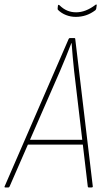

<svg xmlns="http://www.w3.org/2000/svg" viewBox="-42 -822 462 842"><path d="M-19 0Q-23 0 -22 -4L259 -651Q261 -655 264 -655H285Q288 -655 288 -651L365 -4Q365 0 360 0H347Q343 0 343 -4L283 -511Q280 -542 277 -572Q274 -602 272 -633H271Q259 -602 246.5 -571Q234 -540 221 -510L0 -4Q-2 0 -5 0ZM74 -188 82 -209H323L326 -188ZM290 -748Q268 -748 247.5 -756Q227 -764 212 -779Q210 -781 211 -788L212 -797Q213 -801 214.5 -801Q216 -801 219 -799Q235 -783 253 -775.5Q271 -768 292 -768Q334 -768 377 -801Q379 -803 381 -802Q383 -801 382 -798L380 -784Q379 -780 376 -777Q356 -762 335 -755Q314 -748 290 -748Z"/></svg>

Font: Sofia Sans Condensed Thin
Style: Italic
Weight: 250
Italic angle: -9°
Version: Version 4.100